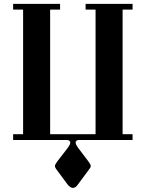

<svg xmlns="http://www.w3.org/2000/svg" viewBox="-20 -713 741 978"><path d="M46.9 0V-29.3H97.7V-664.1H46.9V-693.4H286.1V-664.1H235.4V-29.3H466.8V-664.1H416V-693.4H655.3V-664.1H604.5V-29.3H655.3V0H383.8Q365.2 0 365.2 13.7Q365.2 23.4 380.9 43.9L429.7 108.4Q442.4 125 442.4 132.8Q442.4 138.7 435.5 147.5L377 226.6Q365.2 244.1 351.6 244.1Q337.9 244.1 324.2 226.6L265.6 147.5Q259.8 138.7 259.8 132.8Q259.8 125 272.5 108.4L322.3 43.9Q337.9 23.4 337.9 13.7Q337.9 0 318.4 0Z"/></svg>

Font: Monomakh Unicode TT
Style: Medium
Weight: 500
Designer: Alexey Kryukov, Aleksandr Andreev
Version: Version 1.1